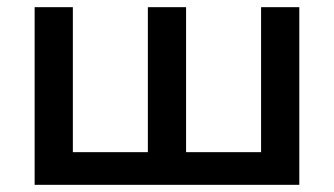

<svg xmlns="http://www.w3.org/2000/svg" viewBox="-20 -515 930 535"><path d="M76.5 0V-495H183V-91H392V-495H498.5V-91H707.5V-495H814V0Z"/></svg>

Font: Geologica Cursive
Style: Regular
Weight: 400
Designer: Sindre Bremnes, Frode Helland
Foundry: Monokrom Skriftforlag AS
Version: Version 1.010;gftools[0.9.28]